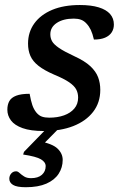

<svg xmlns="http://www.w3.org/2000/svg" viewBox="-20 -524 499 784"><path d="M85.5 240.5Q48.5 240.5 33.2 231Q18 221.5 18 206Q18 193.5 25.8 184.5Q33.5 175.5 46 175.5Q52.5 175.5 60 182.5Q67.5 189.5 78.5 196.5Q89.5 203.5 106.5 203.5Q135.5 203.5 151 189.8Q166.5 176 166.5 154.5Q166.5 138 147.2 126.5Q128 115 74.5 107L78 96L182 -11H231.5L130 92L137.5 52Q194 62.5 215 82.8Q236 103 236 129Q236 160 219.5 185.5Q203 211 169.5 225.8Q136 240.5 85.5 240.5ZM101 -141Q106 -112.5 112 -95Q118 -77.5 128.5 -64.5Q139 -52 151.2 -47.8Q163.5 -43.5 181 -43.5Q215 -43.5 241.5 -53Q268 -62.5 283.5 -80.8Q299 -99 299 -125.5Q299 -144 291.2 -158.8Q283.5 -173.5 262.5 -188Q241.5 -202.5 200.5 -219.5Q160 -237 136.8 -255.5Q113.5 -274 104 -296Q94.5 -318 94.5 -346Q94.5 -393 120.2 -428.5Q146 -464 193.2 -483.8Q240.5 -503.5 306 -503.5Q352 -503.5 383 -494Q414 -484.5 429.5 -466.8Q445 -449 445 -424Q445 -405.5 436 -391.8Q427 -378 409 -370.2Q391 -362.5 363.5 -362.5Q358 -386.5 350.8 -401.8Q343.5 -417 333 -428Q323 -439 310.5 -443.5Q298 -448 281.5 -448Q238.5 -448 212 -430.5Q185.5 -413 185.5 -384Q185.5 -368.5 192.5 -355.8Q199.5 -343 220.5 -328.5Q241.5 -314 283.5 -294.5Q326 -275 348.8 -253.8Q371.5 -232.5 380.5 -208.8Q389.5 -185 389.5 -157Q389.5 -105 360.2 -67.2Q331 -29.5 279.2 -9.2Q227.5 11 159 11Q105 11 72.2 -0.8Q39.5 -12.5 24.8 -32.2Q10 -52 10 -76Q10 -96.5 18 -111Q26 -125.5 46 -133.2Q66 -141 101 -141Z"/></svg>

Font: Newsreader 9pt Medium
Style: Italic
Weight: 500
Italic angle: -17°
Designer: Hugues Gentile
Foundry: Production Type
Version: Version 1.003